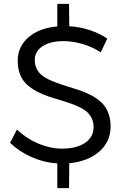

<svg xmlns="http://www.w3.org/2000/svg" viewBox="-20 -842 651 995"><path d="M160.2 -530.8Q160.2 -501.5 173.6 -479Q187 -456.5 210 -442.4Q232.9 -428.2 262.5 -417Q292 -405.8 324.5 -395.8Q356.9 -385.7 389.6 -375Q422.4 -364.3 451.9 -348.6Q481.4 -333 504.2 -312.5Q526.9 -292 540 -260Q553.2 -228 553.2 -187Q553.2 -107.9 494.6 -56.6Q436 -5.4 338.9 3.9L337.9 132.8H276.9V4.9Q207.5 0.5 143.3 -28.1Q79.1 -56.6 32.2 -102.1L67.9 -170.9Q116.2 -124 178.5 -97.9Q240.7 -71.8 300.8 -71.8Q376.5 -71.8 420.7 -101.6Q464.8 -131.3 464.8 -183.1Q464.8 -213.4 451.7 -236.1Q438.5 -258.8 415.8 -273.4Q393.1 -288.1 363.5 -299.3Q334 -310.5 301.3 -320.3Q268.6 -330.1 236.1 -340.6Q203.6 -351.1 174.1 -366.5Q144.5 -381.8 121.6 -401.9Q98.6 -421.9 85.2 -453.6Q71.8 -485.4 71.8 -525.9Q71.8 -600.6 127.4 -648.7Q183.1 -696.8 276.9 -705.1V-821.8H337.9L338.9 -706.1Q393.1 -703.1 444.8 -686Q496.6 -668.9 536.1 -642.1L502 -570.8Q457 -600.1 405.8 -614.5Q354.5 -628.9 309.1 -628.9Q241.2 -628.9 200.7 -602.5Q160.2 -576.2 160.2 -530.8Z"/></svg>

Font: Montserrat-Arabic Light
Style: Regular
Weight: 300
Designer: Mohamed Gaber
Foundry: Kief Type Foundry
Version: Version 5.008;PS 005.008;hotconv 1.0.88;makeotf.lib2.5.64775